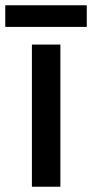

<svg xmlns="http://www.w3.org/2000/svg" viewBox="-38 -708 349 728"><path d="M291 -688H-18V-606H291ZM191 0V-539H83V0Z"/></svg>

Font: Noto Sans Balinese Medium
Style: Regular
Weight: 500
Designer: Aditya Bayu, David Williams
Foundry: David Williams
Version: Version 2.005